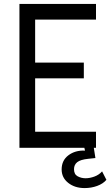

<svg xmlns="http://www.w3.org/2000/svg" viewBox="-20 -753 562 978"><path d="M469 -653H159V-434H407V-354H159V-82H469V0H79V-733H469ZM294 110Q294 64 328.5 38Q363 12 413 14L404 -25H454L466 52L429 56Q390 60 373.5 73Q357 86 357 109Q357 135 375.5 145Q394 155 416 155Q437 155 460.5 146.5Q484 138 500 120L522 163Q505 183 475 194Q445 205 411 205Q361 205 327.5 178.5Q294 152 294 110Z"/></svg>

Font: Kreadon
Style: Regular
Weight: 400
Designer: kohakuno
Foundry: StudioGnu
Version: Version 1.000;Glyphs 3.1.2 (3151)